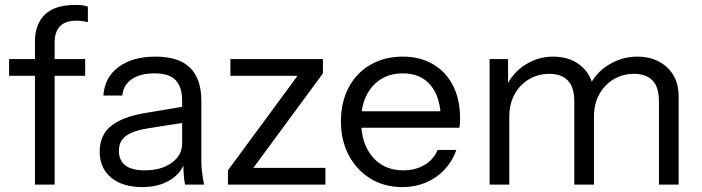

<svg xmlns="http://www.w3.org/2000/svg" viewBox="-20 -750 2851 780"><path d="M122 0V-582Q122 -652 162.5 -691Q203 -730 286 -730Q306 -730 317.5 -728Q329 -726 337 -723V-660Q330 -662 317.5 -664Q305 -666 291 -666Q245 -666 223.5 -643Q202 -620 202 -578V0ZM17 -442V-510H326V-442Z M732 0Q728 -17 726.5 -39Q725 -61 725 -95H720V-339Q720 -397 693.5 -424.5Q667 -452 608 -452Q550 -452 515.5 -428.5Q481 -405 477 -362H400Q405 -436 462 -478Q519 -520 611 -520Q706 -520 752 -475Q798 -430 798 -340V-95Q798 -73 801 -49.5Q804 -26 809 0ZM557 10Q478 10 431.5 -28.5Q385 -67 385 -134Q385 -201 431 -238Q477 -275 565 -290L743 -320V-254L577 -228Q521 -219 492 -198Q463 -177 463 -137Q463 -98 489.5 -78Q516 -58 568 -58Q635 -58 677.5 -88.5Q720 -119 720 -168L733 -97Q717 -46 670.5 -18Q624 10 557 10Z M906 0V-58L1216 -479L1246 -442H916V-510H1292V-452L982 -31L952 -68H1302V0Z M1614 10Q1541 10 1485 -24.5Q1429 -59 1397 -119Q1365 -179 1365 -257Q1365 -335 1396.5 -394.5Q1428 -454 1485 -487Q1542 -520 1616 -520Q1687 -520 1739.5 -489Q1792 -458 1820.5 -402Q1849 -346 1849 -270Q1849 -260 1848.5 -251Q1848 -242 1846 -231H1425V-298H1797L1771 -261Q1771 -353 1730.5 -402.5Q1690 -452 1616 -452Q1540 -452 1493.5 -399.5Q1447 -347 1447 -258Q1447 -167 1493.5 -112.5Q1540 -58 1618 -58Q1667 -58 1704 -79.5Q1741 -101 1758 -141H1834Q1809 -71 1750.5 -30.5Q1692 10 1614 10Z M1969 0V-510H2044V-390H2049V0ZM2313 0V-338Q2313 -396 2287 -423Q2261 -450 2212 -450Q2166 -450 2129 -428Q2092 -406 2070.5 -367Q2049 -328 2049 -276L2036 -397Q2062 -454 2114 -487Q2166 -520 2227 -520Q2301 -520 2347 -476.5Q2393 -433 2393 -359V0ZM2657 0V-338Q2657 -396 2631 -423Q2605 -450 2556 -450Q2510 -450 2473 -428Q2436 -406 2414.5 -367Q2393 -328 2393 -276L2373 -397Q2399 -454 2453 -487Q2507 -520 2569 -520Q2643 -520 2690 -476.5Q2737 -433 2737 -359V0Z"/></svg>

Font: Instrument Sans
Style: Regular
Weight: 400
Designer: Rodrigo Fuenzalida
Foundry: fragTYPE
Version: Version 1.000;gftools[0.9.28]